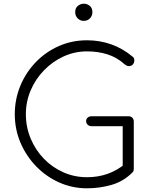

<svg xmlns="http://www.w3.org/2000/svg" viewBox="-20 -1009 807 1039"><path d="M451 10Q371 10 300.5 -21.5Q230 -53 176 -108.5Q122 -164 91 -236.5Q60 -309 60 -391Q60 -472 90 -544.5Q120 -617 173.5 -672.5Q227 -728 298 -759.5Q369 -791 451 -791Q520 -791 582 -769Q644 -747 698 -702Q707 -695 707 -682.5Q707 -670 699 -660.5Q691 -651 677 -651Q673 -651 669 -652.5Q665 -654 661 -656.5Q657 -659 652 -663Q612 -699 561 -715Q510 -731 451 -731Q384 -731 324 -703.5Q264 -676 218 -628.5Q172 -581 146 -520Q120 -459 120 -391Q120 -321 146 -259Q172 -197 217.5 -150Q263 -103 323 -76.5Q383 -50 451 -50Q510 -50 561.5 -68Q613 -86 658 -123Q666 -130 677 -128Q688 -126 696 -118Q704 -110 704 -97Q704 -91 703 -86Q702 -81 697 -76Q648 -27 583.5 -8.5Q519 10 451 10ZM704 -97 644 -110V-326H476Q463 -326 454.5 -334Q446 -342 446 -354Q446 -365 454.5 -372.5Q463 -380 476 -380H674Q688 -380 696 -372Q704 -364 704 -351ZM433 -896Q414 -896 400.5 -909.5Q387 -923 387 -943Q387 -966 401.5 -977.5Q416 -989 434 -989Q451 -989 465.5 -977.5Q480 -966 480 -943Q480 -923 466.5 -909.5Q453 -896 433 -896Z"/></svg>

Font: ComfortaaLight
Style: Regular
Weight: 300
Designer: Johan Aakerlund
Foundry: Johan Aakerlund
Version: Version 3.104; ttfautohint (v1.8.1.43-b0c9)